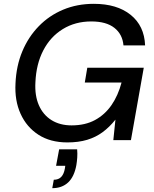

<svg xmlns="http://www.w3.org/2000/svg" viewBox="-20 -732 807 1003"><path d="M332 12Q243 12 181 -28Q119 -68 87.5 -137.5Q56 -207 61 -297Q65 -388 96.5 -463.5Q128 -539 182.5 -595Q237 -651 310 -681.5Q383 -712 470 -712Q591 -712 662.5 -654.5Q734 -597 738 -495H625Q620 -553 577.5 -586.5Q535 -620 457 -620Q373 -620 308 -580Q243 -540 206 -468.5Q169 -397 165 -302Q161 -233 183 -182.5Q205 -132 249 -104.5Q293 -77 354 -77Q425 -77 476.5 -105Q528 -133 562.5 -183Q597 -233 615 -301H423L436 -378H731L664 0H572L583 -107Q552 -68 516 -41.5Q480 -15 435 -1.5Q390 12 332 12ZM253 251 261 207Q286 207 300 192Q314 177 319 148L321 134H273L289 48H383Q385 70 383.5 91Q382 112 379 130Q368 191 336 221Q304 251 253 251Z"/></svg>

Font: DM Sans Medium
Style: Italic
Weight: 500
Italic angle: -10°
Designer: Colophon Foundry, Jonny Pinhorn
Foundry: Colophon Foundry
Version: Version 4.004;gftools[0.9.30]